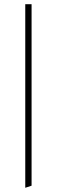

<svg xmlns="http://www.w3.org/2000/svg" viewBox="-20 -750 270 912"><path d="M100 -730H130V132L100 142Z"/></svg>

Font: Arima Madurai Thin
Style: Regular
Weight: 250
Designer: Joana Correia and Natanael Gama
Foundry: NDISCOVER
Version: Version 1.019; ttfautohint (v1.5) -l 7 -r 28 -G 50 -x 13 -D 